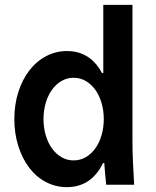

<svg xmlns="http://www.w3.org/2000/svg" viewBox="-20 -760 640 790"><path d="M255 10Q299 10 333 -9Q367 -28 390 -64Q413 -100 425.5 -152Q438 -204 438 -270Q438 -336 425.5 -388Q413 -440 390 -476Q367 -512 333 -531Q299 -550 256 -550Q210 -550 170 -529Q130 -508 101 -470.5Q72 -433 55.5 -381.5Q39 -330 39 -270Q39 -210 55.5 -158.5Q72 -107 100.5 -69.5Q129 -32 169 -11Q209 10 255 10ZM283 -100Q256 -100 233.5 -113Q211 -126 194.5 -148.5Q178 -171 168.5 -202.5Q159 -234 159 -270Q159 -306 168.5 -337.5Q178 -369 194.5 -391.5Q211 -414 233.5 -427Q256 -440 283 -440Q310 -440 332.5 -427Q355 -414 371.5 -391.5Q388 -369 397.5 -337.5Q407 -306 407 -270Q407 -234 397.5 -202.5Q388 -171 371.5 -148.5Q355 -126 332.5 -113Q310 -100 283 -100ZM417 0H532Q529 -48 527 -95Q525 -142 525 -180V-740H405V-460H397L424 -250L407 -170Q407 -122 409.5 -83.5Q412 -45 417 0ZM395 -89H405H409H419L407 -101Z"/></svg>

Font: CommitMonoV142 ExtLt
Style: Regular
Weight: 200
Monospace: yes
Designer: Eigil Nikolajsen
Foundry: Eigil Nikolajsen
Version: Version 1.142